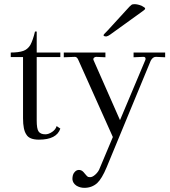

<svg xmlns="http://www.w3.org/2000/svg" viewBox="-20 -673 825 932"><path d="M158.2 -418H272.9V-396H158.2V-87.9Q158.2 -48.3 167 -35.2Q176.3 -21 200.2 -21Q216.3 -21 233.9 -33.2Q250.5 -44.9 254.9 -61L272.9 -48.8Q254.9 4.9 168.9 4.9Q122.1 4.9 107.9 -20Q91.8 -43 91.8 -99.1V-396H32.2V-418Q70.3 -418 92.8 -425.8Q113.8 -433.1 127 -454.1Q140.1 -478.5 149.9 -520H158.2Z M781.7 -418V-395L736.8 -397Q721.2 -397 711.4 -377.9L497.6 139.2Q474.6 194.3 451.7 215.8Q425.8 238.8 389.6 238.8Q368.2 238.8 350.6 228Q333 215.8 331.5 196.8Q331.5 174.8 340.8 164.1Q350.1 151.9 362.8 151.9Q373 151.9 380.9 158.2Q384.8 161.1 392.6 170.9Q402.8 184.1 408.7 186Q411.6 187 417.5 187Q428.7 187 442.4 174.8Q458.5 160.6 464.8 142.1L527.8 -7.8L359.4 -383.8Q353.5 -397 343.8 -397L289.6 -395V-418H491.7V-395L446.8 -397Q440.4 -397 435.5 -392.1Q431.2 -386.2 434.6 -379.9L562.5 -89.8L685.5 -381.8Q686.5 -382.8 686.5 -388.2Q686.5 -397 675.8 -397L628.4 -395V-418ZM684.6 -631.8Q684.6 -627 675.8 -621.1L514.6 -504.9Q504.4 -497.6 496.6 -496.1Q482.4 -496.1 482.4 -502.9Q482.4 -504.9 501.5 -523.9L596.7 -627.9Q609.9 -643.1 617.7 -648.9Q621.6 -652.8 632.8 -652.8Q647.9 -652.8 667.5 -645Q684.6 -636.2 684.6 -631.8Z"/></svg>

Font: Unna Light
Style: Regular
Weight: 300
Designer: Jorge de Buen Unna
Foundry: Omnibus-Type
Version: Version 2.007;PS 002.007;hotconv 1.0.88;makeotf.lib2.5.64775